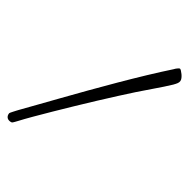

<svg xmlns="http://www.w3.org/2000/svg" viewBox="-247 -829 1018 1018"><g transform="rotate(45 261.5 -320.0)"><path d="M522 -692.9Q523.4 -684.1 520 -675.3Q516.6 -666.5 508.8 -652.8Q482.4 -609.9 453.6 -568.6Q424.8 -527.3 397 -484.9Q374 -450.2 345 -404.3Q315.9 -358.4 283.9 -307.1Q252 -255.9 219.5 -202.1Q187 -148.4 157.5 -98.9Q127.9 -49.3 103.3 -6.6Q78.6 36.1 63 65.9Q58.1 74.7 54.9 80.6Q51.8 86.4 49.1 90.1Q46.4 93.8 43.5 95.2Q40.5 96.7 36.1 97.2Q30.3 98.1 24.7 97.4Q19 96.7 14.2 93.8Q9.3 90.8 5.6 85.2Q2 79.6 1 70.8Q0.5 68.8 3.4 62.5Q6.3 56.2 10.3 48.6Q14.2 41 18.3 33.2Q22.5 25.4 24.9 21Q44.4 -13.7 73.5 -65.7Q102.5 -117.7 137.5 -180.2Q172.4 -242.7 211.9 -312.3Q251.5 -381.8 292.5 -451.9Q333.5 -522 374.5 -588.9Q415.5 -655.8 453.1 -712.9Q454.1 -715.3 456.8 -719.5Q459.5 -723.6 462.9 -727.8Q466.3 -731.9 469.5 -734.9Q472.7 -737.8 475.1 -737.8Q477.5 -738.3 484.9 -733.9Q492.2 -729.5 500.2 -722.9Q508.3 -716.3 514.6 -708.3Q521 -700.2 522 -692.9Z"/></g></svg>

Font: Mervale Script
Style: Regular
Weight: 400
Designer: Astigmatic (AOETI)
Foundry: Astigmatic (AOETI)
Version: Version 1.000